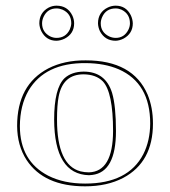

<svg xmlns="http://www.w3.org/2000/svg" viewBox="-20 -654 606 684"><path d="M277.8 -389.2Q204.1 -389.2 189 -310.1Q183.1 -279.8 183.1 -228Q183.1 -65.4 267.1 -43.5Q281.7 -40 296.9 -40Q382.3 -42.5 382.8 -187Q382.8 -325.7 346.2 -364.3Q321.8 -388.7 277.8 -389.2ZM41 -205.1Q41 -352.1 151.9 -410.2Q209 -439.5 285.2 -439Q453.6 -439 505.9 -316.9Q524.9 -271 524.9 -213.9Q524.9 -76.7 419.4 -20.5Q361.8 9.8 283.2 9.8Q136.7 9.8 74.7 -84Q41.5 -135.3 41 -205.1ZM120.1 -570.8Q120.1 -608.9 153.3 -627Q167 -633.8 181.2 -633.8Q220.7 -633.8 237.8 -598.6Q244.1 -585 244.1 -570.8Q244.1 -533.7 210 -516.1Q195.8 -509.3 181.2 -508.8Q145 -508.8 127.4 -542.5Q120.6 -556.6 120.1 -570.8ZM329.1 -570.8Q329.1 -610.4 364.3 -627.4Q377.9 -633.8 392.1 -633.8Q428.7 -633.8 445.8 -600.1Q452.6 -585.9 453.1 -570.8Q453.1 -534.7 420.4 -516.6Q406.2 -509.3 392.1 -508.8Q354 -508.8 335.9 -543Q329.6 -556.6 329.1 -570.8ZM277.8 -398.9Q356 -398.9 379.4 -322.8Q393.1 -276.4 393.1 -187Q393.1 -41 308.6 -30.8Q302.7 -30.3 296.9 -29.8Q173.8 -33.2 172.9 -228Q172.9 -339.8 210 -375.5Q235.4 -398.4 277.8 -398.9ZM50.8 -205.1Q50.8 -80.1 152.3 -27.8Q207.5 0 283.2 0Q436.5 0 490.7 -105Q514.6 -152.3 515.1 -213.9Q515.1 -357.9 402.8 -407.2Q353 -428.7 285.2 -429.2Q140.1 -430.2 81.5 -331.1Q51.3 -278.3 50.8 -205.1ZM129.9 -570.8Q129.9 -539.6 158.7 -524.4Q169.9 -519 181.2 -519Q213.9 -519 228.5 -548.8Q233.4 -560.1 233.9 -570.8Q233.9 -605.5 202.6 -619.6Q191.9 -624 181.2 -624Q149.4 -624 135.3 -594.2Q129.9 -582.5 129.9 -570.8ZM338.9 -570.8Q338.9 -539.1 368.7 -524.4Q380.4 -519 392.1 -519Q422.9 -519 437.5 -548.3Q442.9 -559.6 442.9 -570.8Q442.9 -605 412.6 -619.6Q402.3 -624 392.1 -624Q357.4 -624 343.8 -592.8Q338.9 -581.5 338.9 -570.8Z"/></svg>

Font: Linux Biolinum Outline O
Style: Bold
Weight: 700
Designer: Philipp H. Poll
Foundry: Philipp H. Poll
Version: Version 0.9.2